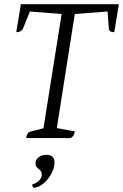

<svg xmlns="http://www.w3.org/2000/svg" viewBox="-20 -661 589 919"><path d="M105 0Q110 -28 125 -31L188 -47L275 -594L123 -606L90 -524Q82 -507 58 -507L80 -641H549L527 -507Q502 -507 501 -524L495 -606L338 -594L252 -48L338 -32Q336 -19 331.5 -12Q327 -5 317 0ZM143 238Q134 233 134 222Q155 216 167.5 203Q180 190 180 174Q180 161 172.5 154.5Q165 148 157.5 141Q150 134 150 121Q150 103 165.5 91.5Q181 80 202 80Q241 80 241 116Q241 143 226 170.5Q211 198 188.5 217Q166 236 143 238Z"/></svg>

Font: Petrona Light
Style: Italic
Weight: 300
Italic angle: -9°
Designer: Ringo R. Seeber
Foundry: Ringo R. Seeber
Version: Version 2.001; ttfautohint (v1.8.3)